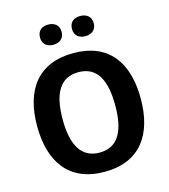

<svg xmlns="http://www.w3.org/2000/svg" viewBox="-133 -1034 1014 1149"><g transform="rotate(-15 373.5 -459.5)"><path d="M206 -866C206 -824 235 -804 273 -804C309 -804 340 -824 340 -866C340 -910 309 -929 273 -929C235 -929 206 -910 206 -866ZM404 -866C404 -824 434 -804 471 -804C508 -804 539 -824 539 -866C539 -910 508 -929 471 -929C434 -929 404 -910 404 -866ZM694 -358C694 -580 594 -725 374 -725C153 -725 52 -580 52 -359C52 -137 153 10 373 10C594 10 694 -137 694 -358ZM210 -358C210 -513 257 -607 374 -607C490 -607 536 -513 536 -358C536 -203 490 -109 373 -109C258 -109 210 -203 210 -358Z"/></g></svg>

Font: Noto Sans Display
Style: Bold
Weight: 700
Designer: Monotype Design Team
Foundry: Monotype Imaging Inc.
Version: Version 1.900